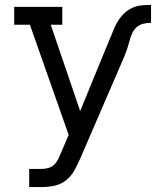

<svg xmlns="http://www.w3.org/2000/svg" viewBox="-20 -548 640 783"><path d="M99 215V141H148Q163 141 177.5 137Q192 133 202.5 122Q213 111 219 97.5Q225 84 231 70L260 2L102 -447H38V-520H234V-447H187L307 -95L411 -349Q416 -360 420.5 -371Q425 -382 429 -393L430 -394Q437 -412 444.5 -430Q452 -448 462.5 -464.5Q473 -481 487.5 -494.5Q502 -508 519.5 -516Q537 -524 556.5 -526Q576 -528 596 -528V-455Q580 -455 564 -451Q548 -447 536.5 -436.5Q525 -426 518.5 -411Q512 -396 508 -380.5Q504 -365 499 -350Q494 -335 488 -320L307 99Q296 124 283 147.5Q270 171 249 187.5Q228 204 201.5 209.5Q175 215 148 215Z"/></svg>

Font: Iosevka Plex Etoile
Style: Regular
Weight: 400
Designer: Belleve Invis
Foundry: Belleve Invis
Version: Version 25.1.1; ttfautohint (v1.8.4)